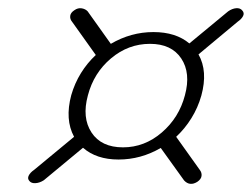

<svg xmlns="http://www.w3.org/2000/svg" viewBox="-20 -578 620 473"><path d="M52.5 -132Q47 -138 50.8 -145.5Q54.5 -153 64 -159.5L162.5 -241Q139.5 -283.5 155.5 -343.5Q164 -373 179.5 -398Q195 -423 216 -442.5L157.5 -524.5Q152 -531 153 -539Q154 -547 163.5 -553Q172 -559 181.2 -557.5Q190.5 -556 196 -550L253 -470Q302.5 -499 358 -499Q413 -499 446.5 -471L542 -550Q552 -557 562 -557.8Q572 -558.5 577 -552Q582.5 -546 578.8 -538.5Q575 -531 565.5 -524.5L469 -444Q492.5 -402.5 476 -342.5Q467.5 -312.5 451.5 -286.8Q435.5 -261 414 -241L472.5 -159Q477.5 -152.5 476.5 -144.5Q475.5 -136.5 466 -130Q447.5 -118.5 433.5 -133.5L376 -213.5Q327 -185 272 -185Q217.5 -185 184.5 -214L88 -134Q78 -127.5 67.8 -126.8Q57.5 -126 52.5 -132ZM283 -215Q336 -215 378.5 -251.5Q421 -288 435.5 -343Q450.5 -398 426.5 -434Q402.5 -470 349.5 -470Q296 -470 253.5 -434.2Q211 -398.5 196.5 -343Q181.5 -288 205.5 -251.5Q229.5 -215 283 -215Z"/></svg>

Font: Fraunces 9pt S000 Light
Style: Italic
Weight: 300
Italic angle: -16°
Version: Version 1.000; ttfautohint (v1.8.3)